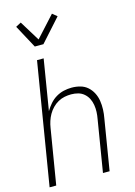

<svg xmlns="http://www.w3.org/2000/svg" viewBox="-142 -1047 784 1119"><g transform="rotate(-15 250.0 -487.0)"><path d="M13 0 134 -735H174L124 -430Q137 -452 154 -471.5Q171 -491 193 -504Q215 -517 239 -522.5Q263 -528 287 -528Q314 -528 339 -521Q364 -514 382.5 -497.5Q401 -481 412.5 -458.5Q424 -436 428 -410.5Q432 -385 431 -358Q430 -331 425 -305L375 0H335L386 -311Q390 -332 391 -353.5Q392 -375 388.5 -396Q385 -417 376 -435Q367 -453 351.5 -466.5Q336 -480 316 -485.5Q296 -491 274 -491Q254 -491 234 -487Q214 -483 195 -472.5Q176 -462 160.5 -446Q145 -430 134.5 -411.5Q124 -393 117.5 -373Q111 -353 108 -333L53 0ZM142 -815 67 -954 99 -971 174 -849 288 -974 316 -951 194 -815Z"/></g></svg>

Font: Iosevka Extralight
Style: Italic
Weight: 200
Italic angle: -9°
Monospace: yes
Designer: Belleve Invis
Foundry: Belleve Invis
Version: Version 32.5.0; ttfautohint (v1.8.4)